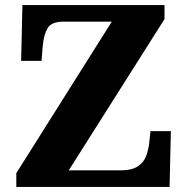

<svg xmlns="http://www.w3.org/2000/svg" viewBox="-20 -734 736 754"><path d="M44 0V-54L419 -649H230Q182 -649 167 -623.5Q152 -598 148 -554L143 -495H63L68 -714H626V-659L250 -65H452Q498 -65 521.5 -81Q545 -97 554 -121.5Q563 -146 566 -173L571 -219H651L646 0Z"/></svg>

Font: Noto Serif Telugu ExtraBold
Style: Regular
Weight: 800
Designer: Jelle Bosma - Monotype Design Team
Foundry: Monotype Imaging Inc.
Version: Version 2.005; ttfautohint (v1.8.4.7-5d5b)